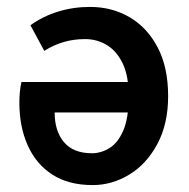

<svg xmlns="http://www.w3.org/2000/svg" viewBox="-20 -523 547 555"><path d="M248 12Q178 12 131 -18.5Q84 -49 60 -103Q36 -157 36 -226Q36 -243 37.5 -258Q39 -273 42 -286H380V-198H138Q138 -144 165 -112Q192 -80 246 -80Q272 -80 296.5 -95Q321 -110 336.5 -146Q352 -182 352 -245Q352 -304 334.5 -340Q317 -376 288.5 -393Q260 -410 226 -410Q193 -410 164 -401.5Q135 -393 108 -376L68 -450Q104 -476 148 -489.5Q192 -503 240 -503Q304 -503 355 -473Q406 -443 436 -385.5Q466 -328 466 -245Q466 -165 435 -107Q404 -49 354 -18.5Q304 12 248 12Z"/></svg>

Font: Source Sans 3 ExtraLight SemiBold
Style: Regular
Weight: 600
Version: Version 3.052;hotconv 1.1.0;makeotfexe 2.6.0